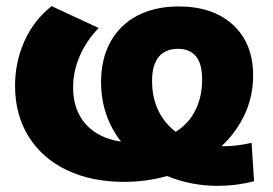

<svg xmlns="http://www.w3.org/2000/svg" viewBox="-20 -579 888 625"><path d="M689 26Q602 26 524 -6Q456 13 384 13Q278 13 198 -25Q118 -63 73.5 -134Q29 -205 29 -300Q29 -377 59.5 -445Q90 -513 148 -559L301 -488Q261 -446 239.5 -396.5Q218 -347 218 -294Q218 -221 259 -175Q300 -129 374 -118Q309 -202 309 -312Q309 -387 339.5 -442.5Q370 -498 427 -528Q484 -558 562 -558Q673 -558 738.5 -498Q804 -438 804 -333Q804 -266 777 -207.5Q750 -149 701 -103Q746 -102 799 -114L807 11Q749 26 689 26ZM475 -316Q475 -262 495 -220Q515 -178 552 -150Q594 -176 616 -220Q638 -264 638 -321Q638 -420 559 -420Q518 -420 496.5 -393.5Q475 -367 475 -316Z"/></svg>

Font: CMG Sans ExtraBold
Style: Regular
Weight: 800
Designer: Julieta Ulanovsky
Foundry: Julieta Ulanovsky
Version: Version 7.200